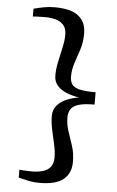

<svg xmlns="http://www.w3.org/2000/svg" viewBox="-62 -848 628 1027"><g transform="rotate(5 252.0 -334.5)"><path d="M190 137.5Q159.5 137.5 132.8 132Q106 126.5 77 119V76.5Q82.5 77.5 96.5 78.2Q110.5 79 124.5 79.5Q138.5 80 145 80Q174 80 200 73.2Q226 66.5 242.2 48Q258.5 29.5 258.5 -6Q258.5 -37 250 -74.5Q241.5 -112 233 -151Q224.5 -190 224.5 -225.5Q224.5 -258.5 244 -281.5Q263.5 -304.5 295 -317.8Q326.5 -331 361.5 -336Q326.5 -341 295 -353.5Q263.5 -366 244 -387.8Q224.5 -409.5 224.5 -442.5Q224.5 -478 233 -517.2Q241.5 -556.5 250 -594.5Q258.5 -632.5 258.5 -663.5Q258.5 -698 242 -716.2Q225.5 -734.5 199.5 -741.5Q173.5 -748.5 144.5 -748.5Q139.5 -748.5 125.2 -748.2Q111 -748 96.8 -747.5Q82.5 -747 77 -746V-788Q106.5 -795.5 132.8 -800.5Q159 -805.5 189.5 -805.5Q277.5 -805.5 318 -772.8Q358.5 -740 358.5 -679Q358.5 -632.5 346 -593.8Q333.5 -555 321 -518.8Q308.5 -482.5 308.5 -443.5Q308.5 -419.5 319 -403.2Q329.5 -387 359.2 -379.2Q389 -371.5 447 -371.5V-305.5Q389 -305.5 359.2 -295.5Q329.5 -285.5 319 -267.2Q308.5 -249 308.5 -224.5Q308.5 -186 321 -149.8Q333.5 -113.5 346 -74.8Q358.5 -36 358.5 10.5Q358.5 71.5 317.8 104.5Q277 137.5 190 137.5Z"/></g></svg>

Font: Merriweather Text
Style: Regular
Weight: 400
Designer: Eben Sorkin
Foundry: Eben Sorkin
Version: Version 2.100; ttfautohint (v1.7.19-72a1) -l 8 -r 50 -G 200 